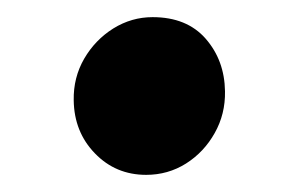

<svg xmlns="http://www.w3.org/2000/svg" viewBox="-20 -193 348 224"><path d="M150.5 11Q115 11 90.8 -14Q66.5 -39 66 -76Q65.5 -102.5 78.2 -124.5Q91 -146.5 112.2 -159.8Q133.5 -173 158 -173Q198 -173 220 -147.8Q242 -122.5 242.5 -86.5Q243 -60 230.5 -37.8Q218 -15.5 197 -2.2Q176 11 150.5 11Z"/></svg>

Font: Merriweather Sans SemiBold
Style: Regular
Weight: 600
Designer: Eben Sorkin
Foundry: Eben Sorkin
Version: Version 2.001